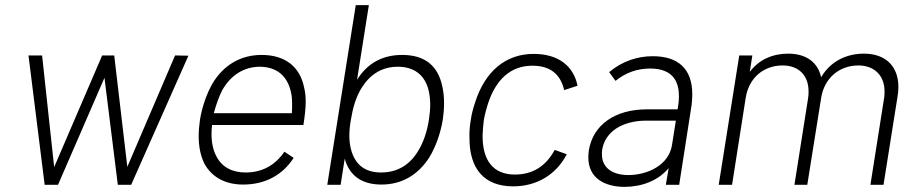

<svg xmlns="http://www.w3.org/2000/svg" viewBox="-20 -720 3557 748"><path d="M154 0H206L387 -417L439 0H491L714 -503L662 -504L476 -70L425 -504H378L191 -69L144 -504H91Z M937 -48C883 -48 844 -70 823 -111C810 -135 804 -165 804 -198C804 -209 805 -221 806 -233H1162C1167 -265 1171 -296 1171 -325C1171 -344 1169 -362 1165 -378C1149 -460 1091 -506 999 -506C916 -506 850 -465 808 -395C785 -355 767 -303 759 -253C756 -231 754 -210 754 -190C754 -150 761 -113 777 -81C806 -30 857 -1 927 -1C1013 -1 1081 -38 1124 -105L1088 -129C1052 -76 1001 -48 937 -48ZM846 -369C879 -427 930 -460 993 -460C1059 -459 1099 -424 1113 -363C1117 -348 1118 -331 1118 -313C1118 -302 1118 -291 1117 -279H813C821 -310 834 -346 846 -369Z M1703 -384C1686 -465 1634 -506 1547 -506C1468 -506 1410 -472 1371 -409L1417 -700H1366L1255 0H1307L1323 -102C1341 -36 1389 -1 1466 -1C1545 -1 1608 -38 1652 -106C1678 -148 1696 -201 1705 -253C1708 -274 1710 -296 1710 -317C1710 -341 1708 -363 1703 -384ZM1609 -132C1577 -78 1528 -48 1465 -48C1403 -48 1367 -77 1350 -129C1344 -148 1341 -169 1341 -191C1341 -211 1343 -231 1347 -253C1354 -297 1366 -343 1391 -381C1424 -432 1470 -460 1530 -460C1591 -460 1635 -430 1650 -367C1654 -350 1656 -331 1656 -312C1656 -293 1654 -274 1651 -254C1644 -207 1629 -164 1609 -132Z M1979 6C2072 6 2147 -40 2188 -119L2141 -136C2107 -73 2056 -40 1986 -40C1901 -40 1860 -95 1860 -191C1861 -210 1862 -231 1865 -253C1869 -275 1875 -297 1881 -316C1912 -410 1969 -464 2054 -464C2123 -464 2163 -432 2178 -369L2230 -386C2214 -465 2153 -510 2059 -510C1949 -510 1869 -441 1831 -321C1824 -301 1817 -275 1814 -252C1810 -229 1808 -204 1809 -184C1808 -63 1866 6 1979 6Z M2626 0 2673 -302C2676 -320 2677 -338 2677 -353C2677 -452 2622 -501 2523 -501C2465 -501 2406 -483 2353 -439L2378 -405C2419 -438 2464 -453 2513 -453C2607 -453 2625 -395 2625 -346C2625 -329 2623 -313 2621 -301L2620 -294H2500C2375 -294 2290 -233 2274 -134C2273 -124 2272 -115 2272 -107C2272 -23 2340 8 2413 8C2480 8 2544 -16 2585 -65L2574 0ZM2598 -155C2586 -77 2503 -38 2428 -38C2369 -38 2325 -64 2325 -119C2325 -125 2325 -131 2326 -137C2338 -209 2407 -250 2498 -250H2613Z M3346 -511C3277 -511 3215 -481 3179 -419C3166 -478 3120 -511 3051 -511C2990 -511 2937 -488 2901 -440L2911 -504H2860L2780 0H2832L2885 -338C2897 -416 2954 -465 3029 -465C3091 -465 3130 -427 3130 -364C3130 -355 3130 -346 3128 -336L3075 0H3125L3179 -338C3191 -416 3250 -465 3324 -465C3386 -465 3426 -426 3426 -364C3426 -355 3426 -346 3424 -336L3371 0H3422L3477 -346C3479 -358 3480 -370 3480 -381C3480 -463 3429 -511 3346 -511Z"/></svg>

Font: Arthouse Owned Light
Style: Italic
Weight: 300
Italic angle: -10°
Designer: Jeremy Tribby
Foundry: Tribby Type
Version: Version 1.000;PS 001.000;hotconv 1.0.88;makeotf.lib2.5.64775